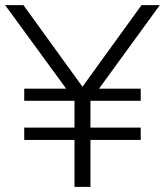

<svg xmlns="http://www.w3.org/2000/svg" viewBox="-20 -725 640 745"><path d="M269 0V-182H74V-230H269V-334H74V-381H244V-371L0 -705H71L309 -376H291L529 -705H600L357 -371V-381H526V-334H331V-230H526V-182H331V0Z"/></svg>

Font: Nunito Sans 12pt ExtraLight 12pt Light
Style: Regular
Weight: 300
Version: Version 3.101;gftools[0.9.27]